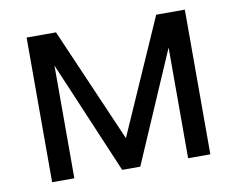

<svg xmlns="http://www.w3.org/2000/svg" viewBox="-65 -629 880 713"><g transform="rotate(-10 375.0 -272.5)"><path d="M375 -113.6 565.3 -545.5H673.3V0H589.5V-417.3L409.1 0H340.9L160.5 -425.1V0H76.7V-545.5H187.5Z"/></g></svg>

Font: DeltaSans
Style: Regular
Weight: 400
Designer: Rasmus Andersson
Foundry: rsms
Version: Version 3.012